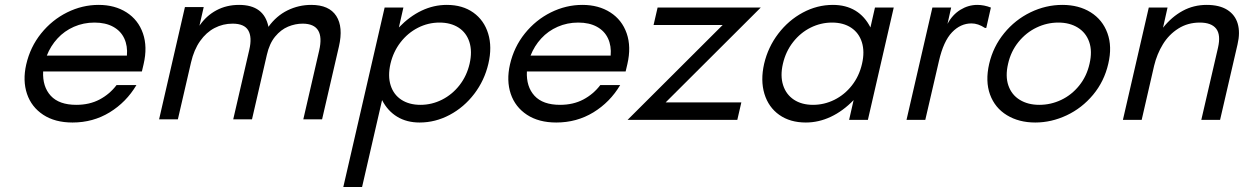

<svg xmlns="http://www.w3.org/2000/svg" viewBox="-20 -480 4982 769"><path d="M85 -221.7Q101.1 -292 144.8 -346.2Q188.5 -400.4 249 -430.4Q309.6 -460.4 375 -460.4Q439.9 -460.4 486.8 -430.4Q533.7 -400.4 552.5 -346.4Q571.3 -292.5 555.2 -223.1L548.3 -193.8H152.8Q149.9 -132.8 183.3 -96.4Q216.8 -60.1 285.6 -60.1Q338.4 -60.1 378.9 -81.5Q419.4 -103 446.8 -139.2H526.4Q485.8 -70.8 419.2 -30Q352.5 10.7 270.5 10.7Q200.2 10.7 153.1 -20.3Q106 -51.3 88.1 -104.2Q70.3 -157.2 85 -221.7ZM488.3 -257.3Q491.7 -295.9 477.8 -325.9Q463.9 -356 433.3 -372.8Q402.8 -389.6 358.4 -389.6Q314.5 -389.6 276.1 -372.8Q237.8 -356 210.2 -325.9Q182.6 -295.9 167.5 -257.3Z M720.7 -451.7H795.9L778.8 -377Q806.2 -417 846.7 -438.7Q887.2 -460.4 937.5 -460.4Q1037.6 -460.4 1055.2 -372.6Q1086.9 -416.5 1131.6 -438.5Q1176.3 -460.4 1226.6 -460.4Q1298.3 -460.4 1326.9 -416Q1355.5 -371.6 1337.4 -293.5L1270 -2H1194.8L1258.3 -277.3Q1283.2 -384.8 1192.4 -385.3Q1162.6 -385.3 1133.8 -373.3Q1105 -361.3 1082 -333.5Q1059.1 -305.7 1048.8 -260.3L989.3 -2H914.1L978.5 -280.8Q990.2 -331.1 974.4 -358.2Q958.5 -385.3 911.6 -385.3Q873 -385.3 839.6 -367.9Q806.2 -350.6 781.5 -315.7Q756.8 -280.8 745.1 -230L692.4 -2H617.2Z M1520.5 -449.7H1595.7L1577.6 -370.1Q1620.6 -414.6 1668.9 -437.5Q1717.3 -460.4 1769.5 -460.4Q1832.5 -460.4 1875.7 -429.7Q1918.9 -398.9 1935.3 -345.2Q1951.7 -291.5 1936 -224.6Q1920.4 -157.7 1879.4 -104Q1838.4 -50.3 1781 -19.8Q1723.6 10.7 1660.6 10.7Q1608.9 10.7 1570.8 -12.5Q1532.7 -35.6 1510.3 -79.1L1430.2 269H1355ZM1664.1 -60.1Q1709.5 -60.1 1750.5 -80.8Q1791.5 -101.6 1820.6 -138.9Q1849.6 -176.3 1860.8 -224.6Q1872.1 -273.9 1860.1 -311.5Q1848.1 -349.1 1816.7 -369.4Q1785.2 -389.6 1740.2 -389.6Q1694.8 -389.6 1654.1 -368.9Q1613.3 -348.1 1584.2 -310.5Q1555.2 -272.9 1543.9 -224.6Q1532.7 -175.3 1544.7 -137.9Q1556.6 -100.6 1587.9 -80.3Q1619.1 -60.1 1664.1 -60.1Z M2022.5 -221.7Q2038.6 -292 2082.3 -346.2Q2126 -400.4 2186.5 -430.4Q2247.1 -460.4 2312.5 -460.4Q2377.4 -460.4 2424.3 -430.4Q2471.2 -400.4 2490 -346.4Q2508.8 -292.5 2492.7 -223.1L2485.8 -193.8H2090.3Q2087.4 -132.8 2120.8 -96.4Q2154.3 -60.1 2223.1 -60.1Q2275.9 -60.1 2316.4 -81.5Q2356.9 -103 2384.3 -139.2H2463.9Q2423.3 -70.8 2356.7 -30Q2290 10.7 2208 10.7Q2137.7 10.7 2090.6 -20.3Q2043.5 -51.3 2025.6 -104.2Q2007.8 -157.2 2022.5 -221.7ZM2425.8 -257.3Q2429.2 -295.9 2415.3 -325.9Q2401.4 -356 2370.8 -372.8Q2340.3 -389.6 2295.9 -389.6Q2252 -389.6 2213.6 -372.8Q2175.3 -356 2147.7 -325.9Q2120.1 -295.9 2105 -257.3Z M2874.5 -379.9H2597.7L2613.8 -449.7H3026.9L2646 -69.8H2949.2L2933.1 0H2493.7Z M3040.5 -224.6Q3056.2 -291.5 3097.2 -345.2Q3138.2 -398.9 3195.6 -429.7Q3252.9 -460.4 3315.9 -460.4Q3367.7 -460.4 3405.8 -437.5Q3443.8 -414.6 3466.3 -370.1L3484.4 -449.7H3559.6L3456.1 0H3380.9L3398.9 -79.1Q3356.4 -35.2 3307.6 -12.2Q3258.8 10.7 3207.5 10.7Q3144.5 10.7 3101.3 -19.8Q3058.1 -50.3 3041.7 -104Q3025.4 -157.7 3040.5 -224.6ZM3236.3 -60.1Q3281.2 -60.1 3322 -80.3Q3362.8 -100.6 3392.1 -137.9Q3421.4 -175.3 3432.6 -224.6Q3443.8 -272.9 3432.1 -310.5Q3420.4 -348.1 3389.2 -368.9Q3357.9 -389.6 3312.5 -389.6Q3267.6 -389.6 3226.8 -369.4Q3186 -349.1 3156.5 -311.5Q3127 -273.9 3115.7 -224.6Q3104.5 -176.3 3116.5 -138.9Q3128.4 -101.6 3159.7 -80.8Q3190.9 -60.1 3236.3 -60.1Z M3714.4 -449.7H3789.6L3774.9 -384.3Q3794.4 -420.9 3826.4 -440.7Q3858.4 -460.4 3894.5 -460.4Q3921.4 -460.4 3948.7 -449.7L3930.2 -368.2H3924.8Q3897.5 -386.2 3871.1 -386.2Q3827.1 -386.2 3793 -350.6Q3758.8 -314.9 3740.7 -235.8L3686 0H3610.8Z M3941.9 -224.6Q3958 -293.5 4002 -347.2Q4045.9 -400.9 4107.4 -430.7Q4168.9 -460.4 4234.9 -460.4Q4300.8 -460.4 4348.4 -430.7Q4396 -400.9 4415.5 -347.2Q4435.1 -293.5 4418.9 -224.6Q4402.8 -154.3 4358.2 -100.6Q4313.5 -46.9 4252.2 -18.1Q4190.9 10.7 4126.5 10.7Q4061 10.7 4012.9 -18.6Q3964.8 -47.9 3945.3 -101.3Q3925.8 -154.8 3941.9 -224.6ZM4142.6 -60.1Q4188.5 -60.1 4230.2 -79.8Q4272 -99.6 4302.2 -137Q4332.5 -174.3 4343.8 -224.6Q4355.5 -274.9 4342.5 -312Q4329.6 -349.1 4296.9 -369.4Q4264.2 -389.6 4218.8 -389.6Q4173.3 -389.6 4131.6 -369.6Q4089.8 -349.6 4059.3 -312Q4028.8 -274.4 4017.6 -224.6Q4005.9 -174.8 4018.8 -137.5Q4031.7 -100.1 4064.5 -80.1Q4097.2 -60.1 4142.6 -60.1Z M4581.1 -449.7H4656.2L4638.2 -369.1Q4672.9 -412.6 4716.8 -436.5Q4760.7 -460.4 4813 -460.4Q4863.8 -460.4 4895.3 -440.7Q4926.8 -420.9 4937.3 -385.3Q4947.8 -349.6 4936.5 -301.8L4866.7 0H4791.5L4858.4 -289.1Q4870.1 -340.3 4851.1 -365Q4832 -389.6 4785.6 -389.6Q4737.3 -389.6 4699.5 -365.7Q4661.6 -341.8 4637.7 -302.7Q4613.8 -263.7 4602.5 -216.8L4552.7 0H4477.5Z"/></svg>

Font: Glacial Indifference
Style: Italic
Weight: 400
Designer: Alfredo Marco Pradil
Foundry: Alfredo Marco Pradil
Version: Version 1.312